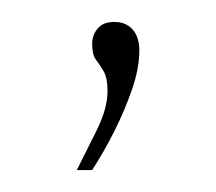

<svg xmlns="http://www.w3.org/2000/svg" viewBox="-20 -56 197 175"><path d="M50 99Q58 83 68 63Q78 43 78 27Q78 15 74.5 9Q71 3 67.5 -1.5Q64 -6 64 -16Q64 -24 69 -30Q74 -36 84 -36Q95 -36 101 -29Q107 -22 107 -10Q107 6 100.5 25Q94 44 84.5 63Q75 82 64 99Z"/></svg>

Font: Alumni Sans Thin
Style: Regular
Weight: 100
Designer: Robert E. Leuschke
Foundry: Robert E. Leuschke
Version: Version 1.018